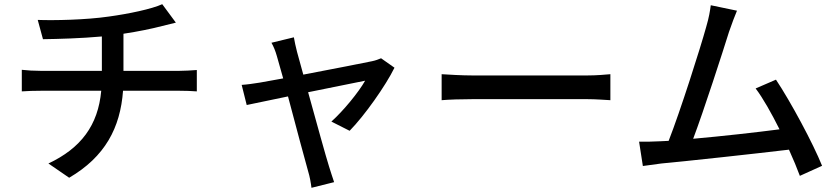

<svg xmlns="http://www.w3.org/2000/svg" viewBox="-20 -800 4000 916"><path d="M84 -467V-364C109 -366 144 -367 175 -367H463C448 -202 366 -93 211 -20L310 48C481 -52 554 -190 567 -367H837C863 -367 895 -366 919 -364V-466C897 -464 856 -462 835 -462H569V-639C636 -649 705 -663 754 -676C770 -680 792 -685 819 -692L754 -780C704 -757 594 -734 499 -721C389 -705 236 -702 160 -705L185 -613C258 -614 367 -617 466 -626V-462H174C143 -462 108 -464 84 -467Z M1862 -477 1798 -522C1787 -517 1770 -511 1755 -508C1719 -500 1562 -470 1427 -444L1397 -553C1391 -578 1385 -602 1382 -622L1275 -596C1285 -579 1294 -557 1301 -532L1331 -426L1220 -406C1188 -401 1162 -397 1133 -395L1157 -299L1354 -340C1391 -200 1436 -32 1450 17C1458 43 1463 72 1466 96L1574 69C1567 50 1556 13 1550 -5C1535 -52 1489 -219 1450 -360L1722 -415C1691 -360 1618 -271 1561 -220L1648 -176C1718 -247 1820 -391 1862 -477Z M2087 -446V-322C2121 -325 2181 -327 2236 -327C2329 -327 2698 -327 2780 -327C2824 -327 2870 -323 2892 -322V-446C2867 -444 2828 -440 2780 -440C2699 -440 2329 -440 2236 -440C2182 -440 2120 -444 2087 -446Z M3129 -126C3099 -124 3060 -124 3029 -124L3047 -8C3077 -12 3110 -17 3135 -20C3265 -32 3585 -67 3744 -86C3765 -40 3783 4 3796 39L3902 -9C3859 -116 3752 -315 3682 -420L3585 -378C3620 -332 3661 -259 3699 -183C3592 -169 3423 -150 3287 -138C3337 -270 3428 -552 3458 -648C3473 -692 3485 -722 3496 -749L3371 -775C3367 -746 3363 -719 3349 -671C3321 -570 3226 -271 3170 -128Z"/></svg>

Font: Noto Sans JP Medium
Style: Regular
Weight: 500
Designer: Ryoko NISHIZUKA 西塚涼子 (kana, bopomofo & ideographs); Paul D. Hunt (Latin, Greek & Cyrillic); Sandoll Communications 산돌커뮤니
Foundry: Adobe
Version: Version 2.004;hotconv 1.0.118;makeotfexe 2.5.65603